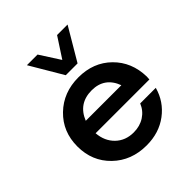

<svg xmlns="http://www.w3.org/2000/svg" viewBox="-207 -889 1035 1035"><g transform="rotate(-45 311.0 -371.0)"><path d="M365 -566.2H275L165 -752.5H246.2L320 -637.5L395 -752.5H475ZM578.8 -252.5 577.5 -231.2H167.5Q172.5 -167.5 213.1 -128.1Q253.8 -88.8 316.2 -88.8Q363.8 -88.8 399.4 -111.9Q435 -135 451.2 -175H570Q547.5 -92.5 479.4 -41.2Q411.2 10 316.2 10Q200 10 123.8 -63.8Q47.5 -137.5 47.5 -250Q47.5 -362.5 123.8 -436.2Q200 -510 315 -510Q428.8 -510 502.5 -437.5Q576.2 -365 578.8 -252.5ZM316.2 -410Q215 -410 177.5 -316.2H448.8Q413.8 -410 316.2 -410Z"/></g></svg>

Font: Now Medium
Style: Regular
Weight: 500
Designer: Alfredo Marco Pradil
Foundry: Alfredo Marco Pradil
Version: Version 1.002;PS 001.002;hotconv 1.0.88;makeotf.lib2.5.64775